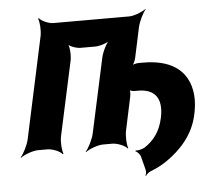

<svg xmlns="http://www.w3.org/2000/svg" viewBox="-51 -608 870 809"><g transform="rotate(-5 384.0 -203.5)"><path d="M618 -91C605 -30 575 4 539 28C527 35 508 39 500 37L499 41C507 43 519 56 521 68L535 122C537 128 535 141 532 146L535 147C537 142 547 133 555 130C581 120 605 108 626 93C683 54 741 -6 759 -91C768 -131 769 -166 763 -196C746 -284 676 -329 564 -329H545C535 -329 518 -325 512 -319L514 -316C521 -322 530 -341 532 -352L559 -478C564 -502 582 -539 594 -552V-554C579 -542 543 -528 522 -528H202C181 -528 151 -542 142 -554L139 -552C145 -539 148 -502 143 -478L51 -50C46 -26 27 11 15 24L16 26C31 14 68 0 91 0H130C153 0 184 14 193 26L196 24C190 11 187 -26 192 -50L260 -364C265 -388 262 -428 252 -440L250 -438C257 -425 288 -414 307 -414H369C388 -414 423 -425 436 -438L434 -440C418 -428 399 -388 394 -364L326 -50C321 -26 302 11 290 24L291 26C306 14 343 0 366 0H404C427 0 459 14 468 26L470 24C464 11 462 -26 467 -50L497 -191C499 -201 500 -220 495 -226L491 -223C495 -217 508 -213 516 -213H533C599 -213 636 -176 618 -91Z"/></g></svg>

Font: Asimov
Style: EdgeExtremeIt
Weight: 500
Designer: Google
Version: Version 2.000980: 2014